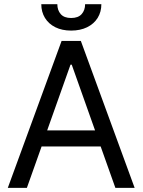

<svg xmlns="http://www.w3.org/2000/svg" viewBox="-20 -904 686 924"><path d="M17.6 0 276.4 -707H369.1L627.9 0H535.2L464.4 -199.2H180.2L109.4 0ZM437.5 -276.4 325.2 -592.8H319.3L207 -276.4ZM322.3 -756.8Q278.8 -756.8 246.3 -772.9Q213.9 -789.1 196.3 -817.9Q178.7 -846.7 178.7 -883.8H255.9Q255.9 -855 272.2 -836.2Q288.6 -817.4 322.3 -817.4Q356.4 -817.4 373 -836.2Q389.6 -855 389.6 -883.8H467.8Q467.8 -846.7 450 -817.9Q432.1 -789.1 399.2 -772.9Q366.2 -756.8 322.3 -756.8Z"/></svg>

Font: Pretendard Std
Style: Regular
Weight: 400
Designer: Base glyphs from Inter by Rasmus Andersson; Hangeul glyphs from Noto Sans CJK(Source Han Sans) by Jang Soo-young and Kan
Foundry: Kil Hyung-jin
Version: Version 1.309